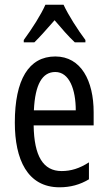

<svg xmlns="http://www.w3.org/2000/svg" viewBox="-20 -879 458 816"><path d="M250 -859H173C154 -816 117 -758 81 -709V-699H126C150 -722 181 -758 212 -793C242 -758 270 -725 298 -699H343V-709C310 -753 271 -814 250 -859ZM215 -639C102 -639 43 -540 43 -358C43 -202 96 -83 233 -83C279 -83 320 -94 358 -117V-189C318 -163 281 -152 242 -152C163 -152 125 -216 123 -346H378V-402C378 -535 325 -639 215 -639ZM215 -573C275 -573 302 -498 302 -410H124C129 -521 160 -573 215 -573Z"/></svg>

Font: Noto Sans Kannada UI ExtraCondensed
Style: Regular
Weight: 400
Width: 2
Designer: Jelle Bosma - Monotype Design Team
Foundry: Monotype Imaging Inc.
Version: Version 2.005